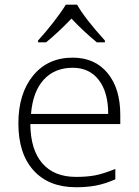

<svg xmlns="http://www.w3.org/2000/svg" viewBox="-20 -786 589 816"><path d="M303.2 9.8Q187.5 9.8 122.8 -61.5Q58.1 -132.8 58.1 -261.2Q58.1 -388.2 120.6 -464.6Q183.1 -541 289.1 -541Q382.8 -541 437 -475.6Q491.2 -410.2 491.2 -297.9V-258.8H108.9Q109.9 -149.4 159.9 -91.8Q210 -34.2 303.2 -34.2Q348.6 -34.2 383.1 -40.5Q417.5 -46.9 470.2 -67.9V-23.9Q425.3 -4.4 387.2 2.7Q349.1 9.8 303.2 9.8ZM289.1 -498Q212.4 -498 166 -447.5Q119.6 -397 111.8 -301.8H439.9Q439.9 -394 399.9 -446Q359.9 -498 289.1 -498ZM141.6 -613.8Q171.9 -646.5 205.8 -689.9Q239.7 -733.4 259.8 -766.1H307.6Q340.8 -707.5 425.8 -613.8V-606H391.6Q332 -655.3 283.7 -707Q231 -651.4 175.8 -606H141.6Z"/></svg>

Font: JBL Sans
Style: Light
Weight: 300
Version: Version 1.10